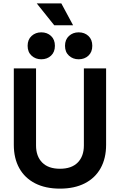

<svg xmlns="http://www.w3.org/2000/svg" viewBox="-20 -1106 712 1140"><path d="M336 14Q250 14 188.5 -17.5Q127 -49 94.5 -107.5Q62 -166 62 -246V-700H194V-242Q194 -178 230.5 -141Q267 -104 336 -104Q405 -104 441.5 -141Q478 -178 478 -242V-700H610V-246Q610 -166 577.5 -107.5Q545 -49 483.5 -17.5Q422 14 336 14ZM447 -754Q413 -754 389.5 -775.5Q366 -797 366 -834Q366 -871 389.5 -892.5Q413 -914 447 -914Q482 -914 505 -892.5Q528 -871 528 -834Q528 -797 505 -775.5Q482 -754 447 -754ZM225 -754Q191 -754 167.5 -775.5Q144 -797 144 -834Q144 -871 167.5 -892.5Q191 -914 225 -914Q260 -914 283 -892.5Q306 -871 306 -834Q306 -797 283 -775.5Q260 -754 225 -754ZM302 -956 198 -1086H344L414 -956Z"/></svg>

Font: Space Grotesk
Style: Bold
Weight: 700
Designer: Florian Karsten
Foundry: Florian Karsten
Version: Version 2.000